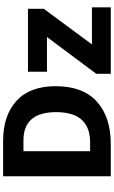

<svg xmlns="http://www.w3.org/2000/svg" viewBox="239 -994 754 1273"><g transform="rotate(-90 616.5 -357.0)"><path d="M682 -367Q682 -536 585 -625Q488 -714 318 -714H85V0H298Q477 0 579.5 -92Q682 -184 682 -367ZM510 -362Q510 -137 309 -137H251V-579H323Q510 -579 510 -362ZM1205 0H764V-96L1008 -423H778V-549H1195V-444L959 -125H1205Z"/></g></svg>

Font: Noto Sans UI Extra
Style: Regular
Weight: 800
Designer: Monotype Design Team
Foundry: Monotype Imaging Inc.
Version: Version 1.901